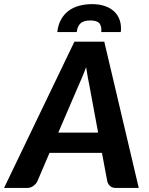

<svg xmlns="http://www.w3.org/2000/svg" viewBox="-63 -932 740 952"><path d="M0 0ZM625 0H513Q494 0 483.5 -9Q473 -18 469 -32.5L442.5 -174H182.5L122 -32.5Q115.5 -19.5 102 -9.8Q88.5 0 71 0H-43L306 -725.5H454ZM226 -274.5H423.5L381 -504Q377.5 -522 372.8 -546.2Q368 -570.5 364 -599Q353.5 -570.5 343 -546Q332.5 -521.5 324.5 -503.5ZM394 -911.5Q429 -911.5 457 -902Q485 -892.5 503.8 -874.5Q522.5 -856.5 531 -830.8Q539.5 -805 536 -773H439Q442 -800.5 430.5 -815.5Q419 -830.5 385 -830.5Q350.5 -830.5 335.5 -815.5Q320.5 -800.5 317.5 -773H221Q225 -808.5 239.5 -834.8Q254 -861 276.5 -878Q299 -895 328.8 -903.2Q358.5 -911.5 394 -911.5Z"/></svg>

Font: Lato Heavy
Style: Italic
Weight: 800
Italic angle: -7°
Designer: Lukasz Dziedzic
Foundry: tyPoland Lukasz Dziedzic
Version: Version 2.007; 2014-02-27